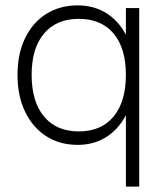

<svg xmlns="http://www.w3.org/2000/svg" viewBox="-20 -530 592 713"><path d="M497 -500V163H447.5V-500ZM480.5 -252Q480.5 -174 454 -115.5Q427.5 -57 379.8 -24.5Q332 8 268.5 8Q201.5 8 151.2 -24.5Q101 -57 73 -115.5Q45 -174 45 -252Q45 -330 73 -388Q101 -446 151.2 -478Q201.5 -510 268.5 -510Q332 -510 379.8 -478Q427.5 -446 454 -388Q480.5 -330 480.5 -252ZM97.5 -252Q97.5 -152.5 143.5 -97.2Q189.5 -42 272.5 -42Q356 -42 401.8 -97.2Q447.5 -152.5 447.5 -252Q447.5 -351 401.8 -405.5Q356 -460 272.5 -460Q189.5 -460 143.5 -405.5Q97.5 -351 97.5 -252Z"/></svg>

Font: Overused Grotesk Light
Style: Regular
Weight: 300
Designer: RandomMaerks
Version: Version 0.005